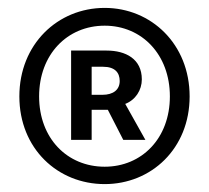

<svg xmlns="http://www.w3.org/2000/svg" viewBox="-20 -823 530 486"><path d="M245 -357C363 -357 460 -447 460 -579C460 -711 363 -803 245 -803C126 -803 29 -711 29 -579C29 -447 126 -357 245 -357ZM245 -401C150 -401 79 -473 79 -579C79 -685 150 -758 245 -758C339 -758 410 -685 410 -579C410 -473 339 -401 245 -401ZM160 -469H212V-545H253L292 -469H348L297 -560C323 -570 339 -595 339 -622C339 -674 298 -695 250 -695H160ZM212 -583V-654H241C271 -654 283 -639 283 -618C283 -596 267 -583 239 -583Z"/></svg>

Font: Source Han Sans JP Medium
Style: Regular
Weight: 500
Designer: Ryoko NISHIZUKA 西塚涼子 (kana, bopomofo & ideographs); Paul D. Hunt (Latin, Greek & Cyrillic); Sandoll Communications 산돌커뮤니
Foundry: Adobe
Version: Version 2.002;hotconv 1.0.116;makeotfexe 2.5.65601